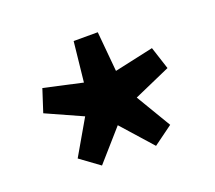

<svg xmlns="http://www.w3.org/2000/svg" viewBox="-77 -909 661 591"><g transform="rotate(-20 253.5 -613.0)"><path d="M165 -418 102 -464 168 -578 50 -631 74 -705 200 -677 214 -808H293L305 -677L433 -705L457 -631L337 -578L405 -464L342 -418L253 -518Z"/></g></svg>

Font: Noto Sans HK Thin
Style: Bold
Weight: 700
Version: Version 2.004-H2;hotconv 1.0.118;makeotfexe 2.5.65603